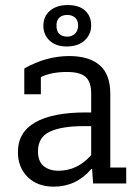

<svg xmlns="http://www.w3.org/2000/svg" viewBox="-20 -711 521 744"><path d="M74.1 -445.7Q159.3 -493.8 248.1 -493.8Q324.7 -493.8 366 -458.6Q407.4 -423.5 407.4 -346.9V-61.7H469.1V0H340.7L337 -55.6L334.6 -56.8Q275.3 12.3 188.9 12.3Q124.7 12.3 87 -25.3Q49.4 -63 49.4 -121Q49.4 -198.8 116.7 -237Q184 -275.3 312.3 -275.3H333.3V-348.1Q333.3 -393.8 311.7 -413Q290.1 -432.1 239.5 -432.1Q179 -432.1 138.3 -412.3V-345.7H74.1ZM303.7 -222.2Q218.5 -222.2 172.8 -200.6Q127.2 -179 127.2 -124.7Q127.2 -85.2 149.4 -67.3Q171.6 -49.4 206.2 -49.4Q280.2 -49.4 333.3 -109.9V-222.2ZM148.1 -611.1Q148.1 -648.1 174.1 -669.8Q200 -691.4 242 -691.4Q286.4 -691.4 309.9 -669.8Q333.3 -648.1 333.3 -612.3Q333.3 -577.8 308 -554.3Q282.7 -530.9 238.3 -530.9Q196.3 -530.9 172.2 -553.7Q148.1 -576.5 148.1 -611.1ZM198.8 -612.3Q198.8 -590.1 209.9 -579.6Q221 -569.1 240.7 -569.1Q259.3 -569.1 271 -580.9Q282.7 -592.6 282.7 -612.3Q282.7 -632.1 271 -642.6Q259.3 -653.1 240.7 -653.1Q221 -653.1 209.9 -642.6Q198.8 -632.1 198.8 -612.3Z"/></svg>

Font: Slabo 27px
Style: Regular
Weight: 400
Version: Version 1.02 Build 003a